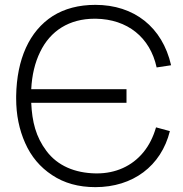

<svg xmlns="http://www.w3.org/2000/svg" viewBox="-20 -755 754 790"><path d="M372.5 15C526.5 15 643 -71.5 679 -215.5L622 -231C610.5 -191.5 593.5 -157 570 -128.5C523 -71 455 -41.5 379 -41.5H374C288.5 -43 217 -72.5 171 -134C127.5 -192 112 -254 108.5 -332H500.5V-388H108.5C111.5 -446 123.5 -497 145 -541C187 -628.5 265 -678 369.5 -678H374C504.5 -676 597.5 -601.5 624.5 -477.5L684 -486.5C648 -644 531.5 -735 372.5 -735C304 -735 245.5 -719.5 197 -689C100.5 -627 49 -511.5 46.5 -360V-349.5C46.5 -282.5 59 -221.5 83.5 -166.5C108 -111 145 -67 194.5 -34.5C244 -1.5 303 15 372.5 15Z"/></svg>

Font: Vela Sans Light
Style: Regular
Weight: 300
Designer: Principal design: Mikhail Sharanda - project Manrope.
Design modification: Ravid Balaliev
Foundry: Mikhail Sharanda
Version: Version 1.001